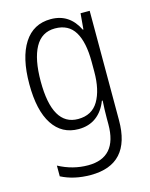

<svg xmlns="http://www.w3.org/2000/svg" viewBox="-117 -617 732 934"><g transform="rotate(-15 248.5 -150.5)"><path d="M368 -452H371L378 -532H424V19Q424 241 223 241Q139 241 75 208V154Q146 192 223 192Q369 192 369 25V-6Q369 -48 372 -94H368Q349 -44 312.5 -17Q276 10 224 10Q140 10 94 -60Q48 -130 48 -263Q48 -396 95 -469Q142 -542 230 -542Q324 -542 368 -452ZM105 -262Q105 -38 234 -38Q304 -38 336.5 -93Q369 -148 369 -240V-290Q369 -389 337.5 -441Q306 -493 238 -493Q171 -493 138 -433Q105 -373 105 -262Z"/></g></svg>

Font: Noto Sans Display Light Narrow
Style: Regular
Weight: 300
Width: 4
Designer: Monotype Design team
Foundry: Monotype Imaging Inc.
Version: Version 1.000